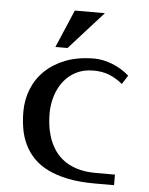

<svg xmlns="http://www.w3.org/2000/svg" viewBox="-49 -684 561 724"><g transform="rotate(5 231.5 -321.5)"><path d="M405.8 -382.8Q380.4 -403.3 354.5 -413.6Q328.6 -423.8 294.9 -423.8Q258.3 -423.8 230.2 -409.7Q202.1 -395.5 183.1 -371.3Q164.1 -347.2 154.1 -315.4Q144 -283.7 144 -248Q144 -231.4 146.2 -209.7Q148.4 -188 155.3 -164.8Q162.1 -141.6 175 -119.4Q188 -97.2 209.2 -79.3Q230.5 -61.5 262 -50.8Q293.5 -40 336.9 -40H409.7V0H336.9Q278.8 0 234.6 -9Q190.4 -18.1 158 -34.2Q125.5 -50.3 103.8 -73Q82 -95.7 68.8 -123.3Q55.7 -150.9 50.3 -182.1Q44.9 -213.4 44.9 -247.1Q44.9 -291.5 60.8 -331.8Q76.7 -372.1 108.2 -402.6Q139.6 -433.1 186.3 -451.2Q232.9 -469.2 294.9 -469.2Q310.1 -469.2 327.1 -465.8Q344.2 -462.4 361.3 -455.8Q378.4 -449.2 395.3 -439.2Q412.1 -429.2 426.8 -416ZM205.1 -643.1H318.8L189.9 -500H144Z"/></g></svg>

Font: Federov2
Style: Regular
Weight: 400
Designer: Olexa M. Volochay | Cyreal.org
Foundry: Olexa M. Volochay | Cyreal.org
Version: Version 1.000